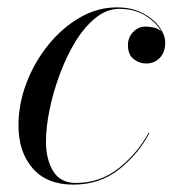

<svg xmlns="http://www.w3.org/2000/svg" viewBox="-20 -490 478 520"><path d="M384.5 -129.5Q355 -73 302.8 -31.5Q250.5 10 178.5 10Q106.5 10 68.2 -34.5Q30 -79 30 -150Q30 -208 51.5 -264.8Q73 -321.5 110.5 -368Q148 -414.5 195.8 -442.2Q243.5 -470 296.5 -470Q337.5 -470 367 -454.2Q396.5 -438.5 412 -416.5Q427.5 -394.5 427.5 -375Q427.5 -348.5 412.8 -333.2Q398 -318 376 -318Q357.5 -318 342 -330Q326.5 -342 326.5 -368Q326.5 -388.5 340.5 -403.2Q354.5 -418 373.5 -418Q386.5 -418 397.8 -415.2Q409 -412.5 416.5 -405Q404 -428.5 374.5 -447.2Q345 -466 303 -466Q269 -466 238.8 -441.5Q208.5 -417 184 -376.8Q159.5 -336.5 141.8 -288.5Q124 -240.5 114.2 -192.8Q104.5 -145 104.5 -106.5Q104.5 -58.5 124 -26.5Q143.5 5.5 185.5 5.5Q251.5 5.5 302 -34.8Q352.5 -75 382.5 -130.5Z"/></svg>

Font: Bodoni* 72pt
Style: Italic
Weight: 400
Italic angle: -13°
Version: Version 2.3